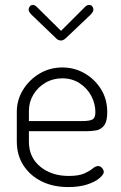

<svg xmlns="http://www.w3.org/2000/svg" viewBox="-20 -751 491 777"><path d="M256 6Q195 6 148.5 -17Q102 -40 75 -81.5Q48 -123 48 -179V-298Q48 -347 73.5 -388Q99 -429 140.5 -453.5Q182 -478 232 -478Q281 -478 322 -454.5Q363 -431 388.5 -390.5Q414 -350 414 -297Q414 -260 401.5 -243.5Q389 -227 370 -223.5Q351 -220 329 -220H97V-178Q97 -114 143 -76.5Q189 -39 258 -39Q299 -39 321 -49Q343 -59 355 -69Q367 -79 377 -79Q384 -79 389 -75Q394 -71 397 -65.5Q400 -60 400 -55Q400 -45 382.5 -30Q365 -15 333 -4.5Q301 6 256 6ZM97 -261H310Q344 -261 355 -268Q366 -275 366 -297Q366 -331 349.5 -362.5Q333 -394 302.5 -414Q272 -434 232 -434Q194 -434 163.5 -416Q133 -398 115 -368Q97 -338 97 -302ZM227 -587Q215 -587 206 -597L106 -693Q101 -699 98.5 -703Q96 -707 96 -713Q96 -719 100.5 -725Q105 -731 113 -731Q121 -731 128 -724L227 -626L325 -724Q332 -731 341 -731Q349 -731 353.5 -725Q358 -719 358 -713Q358 -707 355.5 -703Q353 -699 348 -693L247 -597Q236 -587 227 -587Z"/></svg>

Font: Dosis ExtraLight Light
Style: Regular
Weight: 300
Version: Version 3.001; ttfautohint (v1.8.2)